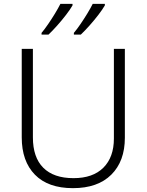

<svg xmlns="http://www.w3.org/2000/svg" viewBox="-20 -968 762 998"><path d="M629 -252Q629 -130 558.5 -60Q488 10 359 10Q230 10 161.5 -60Q93 -130 93 -254V-714H151V-254Q151 -150 205 -96Q259 -42 362 -42Q463 -42 517.5 -96.5Q572 -151 572 -248V-714H629ZM525 -940Q513 -919 491.5 -891Q470 -863 445.5 -835.5Q421 -808 400 -788H364V-797Q380 -816 398.5 -843Q417 -870 434 -898Q451 -926 462 -948H525ZM357 -940Q345 -919 323.5 -891Q302 -863 277.5 -835.5Q253 -808 232 -788H196V-797Q212 -816 230.5 -843Q249 -870 266 -898Q283 -926 294 -948H357Z"/></svg>

Font: Noto Sans Gurmukhi UI Light
Style: Regular
Weight: 300
Designer: Jelle Bosma - Monotype Design Team
Foundry: Monotype Imaging Inc.
Version: Version 2.004; ttfautohint (v1.8.4.7-5d5b)